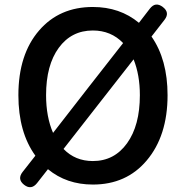

<svg xmlns="http://www.w3.org/2000/svg" viewBox="-20 -780 794 825"><path d="M77 -41 132 -111Q59 -212 59 -371Q59 -546 148 -649Q235 -750 379 -750Q495 -750 577 -682L624 -743Q648 -774 679.5 -750Q711 -726 687 -695L631 -623Q700 -524 700 -371Q700 -196 610 -90Q523 13 379 13Q266 13 186 -53L139 7Q114 38 83.5 14Q53 -10 77 -41ZM379 -88Q471 -88 526 -164.5Q581 -241 581 -371Q581 -458 554 -525L403 -332L253 -140Q303 -88 379 -88ZM208 -209 358 -402 509 -595Q457 -649 379 -649Q287 -649 232.5 -574.5Q178 -500 178 -371Q178 -278 208 -209Z"/></svg>

Font: GenSenRounded JP M
Style: Regular
Weight: 500
Version: Version 1.501;PS 1;hotconv 16.6.51;makeotf.lib2.5.65220